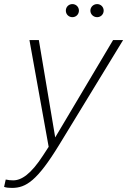

<svg xmlns="http://www.w3.org/2000/svg" viewBox="-79 -709 622 939"><path d="M210 0 523 -513H474L191 -37L111 -513H65L159 9L133 49C72 144 25 173 -14 173C-27 173 -38 172 -51 169L-59 205C-48 209 -35 210 -20 210C48 210 103 175 210 0ZM243 -657C243 -639 257 -625 275 -625C293 -625 307 -639 307 -657C307 -675 293 -689 275 -689C257 -689 243 -675 243 -657ZM363 -657C363 -639 378 -625 396 -625C414 -625 428 -639 428 -657C428 -675 414 -689 396 -689C378 -689 363 -675 363 -657Z"/></svg>

Font: Nacelle UltraLight
Style: Italic
Weight: 200
Italic angle: -12°
Designer: Sora Sagano
Foundry: Sora Sagano
Version: Version 1.000;FEAKit 1.0